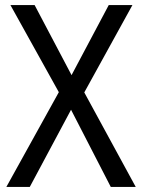

<svg xmlns="http://www.w3.org/2000/svg" viewBox="-20 -734 558 754"><path d="M513 0H415L259 -303L97 0H5L211 -372L21 -714H116L261 -439L407 -714H500L311 -371Z"/></svg>

Font: Noto Sans Devanagari SemiCondensed
Style: Regular
Weight: 400
Width: 4
Designer: Jelle Bosma - Monotype Design Team
Foundry: Monotype Imaging Inc.
Version: Version 2.006